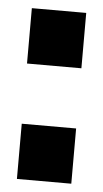

<svg xmlns="http://www.w3.org/2000/svg" viewBox="-43 -520 301 560"><g transform="rotate(5 107.5 -240.0)"><path d="M187 -490.2V-328.1H27.8V-490.2ZM187 -151.9V9.8H27.8V-151.9Z"/></g></svg>

Font: D-DIN-PRO Heavy
Style: Bold
Weight: 900
Designer: Charles Nix
Foundry: CyberFei
Version: Version 1.000;hotconv 1.0.109;makeotfexe 2.5.65596